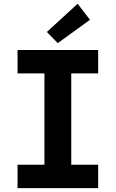

<svg xmlns="http://www.w3.org/2000/svg" viewBox="-20 -980 602 1000"><path d="M384.3 -960.4 448.7 -877 280.8 -755.4 224.1 -813.5ZM491.2 -719.7V-597.7H351.1V-122.1H491.2V0H71.3V-122.1H211.4V-597.7H71.3V-719.7Z"/></svg>

Font: Reddit Mono
Style: Bold
Weight: 700
Designer: Stephen Hutchings
Foundry: Reddit
Version: Version 1.009